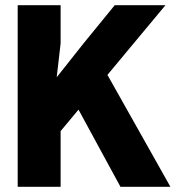

<svg xmlns="http://www.w3.org/2000/svg" viewBox="-20 -718 690 738"><path d="M48 0V-698H213V-551L198 -421L301 -551L421 -698H616L213 -214V0ZM443 0 238 -377 379 -455 635 0Z"/></svg>

Font: Azeret Mono Thin
Style: Regular
Weight: 100
Designer: Martin Vácha
Foundry: Displaay
Version: Version 1.002